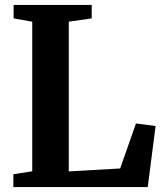

<svg xmlns="http://www.w3.org/2000/svg" viewBox="-20 -763 666 783"><path d="M111.5 -64.5V-674.5L35.5 -688V-743H354V-688L260.5 -674.5V-64L470 -76L534.5 -259.5L614.5 -249L582.5 0H34.5V-52.5Z"/></svg>

Font: Merriweather Text Regular
Style: Bold
Weight: 700
Designer: Eben Sorkin
Foundry: Eben Sorkin
Version: Version 2.100; ttfautohint (v1.7.19-72a1) -l 8 -r 50 -G 200 